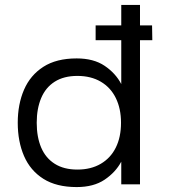

<svg xmlns="http://www.w3.org/2000/svg" viewBox="-20 -748 708 779"><path d="M291 11Q209 11 156 -22.5Q103 -56 77.5 -115Q52 -174 52 -250Q52 -325 77.5 -384Q103 -443 156 -477Q209 -511 291 -511Q360 -511 404.5 -481Q449 -451 472 -407V-585H368V-645H472V-728H548V-645H597L598 -585H548V0H472V-92Q449 -49 404.5 -19Q360 11 291 11ZM129 -250Q129 -192 147 -149.5Q165 -107 202 -83.5Q239 -60 294 -60Q349 -60 389 -83.5Q429 -107 450 -149.5Q471 -192 471 -250Q471 -307 450 -350Q429 -393 389 -416.5Q349 -440 294 -440Q239 -440 202 -416.5Q165 -393 147 -350Q129 -307 129 -250Z"/></svg>

Font: Nata Sans
Style: Regular
Weight: 400
Designer: Daniel Uzquiano Cruz
Version: Version 1.001